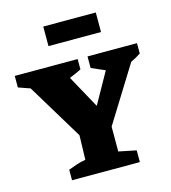

<svg xmlns="http://www.w3.org/2000/svg" viewBox="-152 -988 973 1091"><g transform="rotate(-15 334.5 -443.0)"><path d="M136 0V-62Q162 -72 186.5 -80Q211 -88 239 -93L243 -236L44 -565L-25 -589V-657H345V-596Q311 -579 275 -565L381 -372L483 -554L403 -589V-657H694V-596Q665 -577 635 -563L432 -236V-90L535 -69V0ZM204 -771V-886H513V-771Z"/></g></svg>

Font: Piazzolla SC ExtraBold
Style: Regular
Weight: 800
Designer: Juan Pablo del Peral
Foundry: Huerta Tipografica
Version: Version 1.330